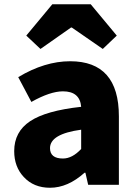

<svg xmlns="http://www.w3.org/2000/svg" viewBox="-20 -872 646 906"><path d="M92 -37Q47 -85 47 -159Q47 -250 122 -300Q197 -350 363 -368Q357 -441 277 -441Q217 -441 128 -391L66 -508Q191 -583 311 -583Q541 -583 541 -323V0H396L383 -57H379Q300 14 216 14Q139 14 92 -37ZM363 -169V-260Q216 -240 216 -173Q216 -124 277 -124Q321 -124 363 -169ZM227 -852H408L531 -704L465 -641L319 -742H315L171 -641L104 -704Z"/></svg>

Font: KaiGen Gothic KR Heavy
Style: Heavy
Weight: 900
Designer: Ryoko NISHIZUKA  (kana & ideographs); Paul D. Hunt (Latin, Greek & Cyrillic); Wenlong ZHANG  (bopomofo); Sandoll Communi
Foundry: Adobe Systems Incorporated
Version: Version 1.002 March 28, 2018